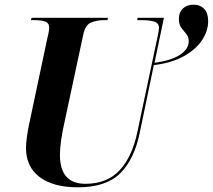

<svg xmlns="http://www.w3.org/2000/svg" viewBox="-20 -790 909 820"><path d="M313 10Q207 10 149 -34Q91 -78 91 -158Q91 -177 95 -205.5Q99 -234 103 -253L182 -626Q186 -641 188 -653Q190 -665 190 -672Q190 -692 172.5 -698Q155 -704 126 -704H112L115 -714H441L439 -704H424Q393 -704 368.5 -693.5Q344 -683 336 -644L252 -252Q246 -225 241 -191Q236 -157 236 -128Q236 -5 345 -5Q437 -5 491 -63Q545 -121 567 -228L654 -638Q656 -648 657.5 -657Q659 -666 659 -670Q659 -692 638 -698Q617 -704 584 -704H566L568 -714H680L640 -522Q710 -531 748 -555.5Q786 -580 786 -614Q786 -633 775.5 -645Q765 -657 754.5 -671Q744 -685 744 -710Q744 -737 761 -753.5Q778 -770 806 -770Q835 -770 852 -752Q869 -734 869 -700Q869 -658 843 -618.5Q817 -579 765 -550Q713 -521 637 -512L577 -224Q554 -110 493.5 -50Q433 10 313 10Z"/></svg>

Font: Noto Serif Display SemiCondensed
Style: Bold Italic
Weight: 700
Width: 4
Italic angle: -12°
Designer: Monotype Design Team
Foundry: Monotype Imaging Inc.
Version: Version 2.009